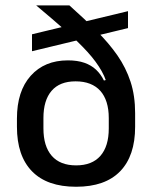

<svg xmlns="http://www.w3.org/2000/svg" viewBox="-20 -682 566 714"><path d="M263 12.5Q155 12.5 99 -45Q43 -102.5 43 -210.5V-241Q43 -343 94.2 -400.2Q145.5 -457.5 232.5 -457.5Q268 -457.5 293.8 -448.5Q319.5 -439.5 337.2 -422.8Q355 -406 366.5 -382.5L391.5 -389.5L384.5 -243Q384.5 -276 376.5 -301.5Q368.5 -327 353 -344.2Q337.5 -361.5 314.5 -370.5Q291.5 -379.5 261 -379.5Q202 -379.5 171.8 -344.2Q141.5 -309 141.5 -243V-204.5Q141.5 -138 172.5 -102.5Q203.5 -67 263 -67Q322.5 -67 353.5 -102.5Q384.5 -138 384.5 -204.5Q384.5 -220 384.5 -233.5Q384.5 -247 384.5 -266Q384 -290.5 384 -306Q384 -321.5 383.5 -344Q378 -382 358.2 -417.2Q338.5 -452.5 304.8 -489.5Q271 -526.5 223.5 -568.5Q176 -610.5 115 -661.5V-662H238Q294.5 -611.5 339.8 -566.5Q385 -521.5 416.8 -475.8Q448.5 -430 465.5 -378Q482.5 -326 482.5 -261.5V-210.5Q482.5 -102.5 426.8 -45Q371 12.5 263 12.5ZM99 -491.5V-554.5L456 -640.5V-577.5Z"/></svg>

Font: Anek Telugu Medium
Style: Regular
Weight: 500
Designer: Omkar Bhoir (Telugu), Yesha Goshar (Latin)
Foundry: Ek Type
Version: Version 1.003